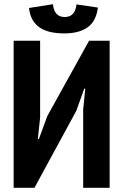

<svg xmlns="http://www.w3.org/2000/svg" viewBox="-20 -894 587 914"><path d="M376 -373 386 -472H381L343 -366L144 0H45V-700H171V-334L160 -232H165L205 -341L404 -700H502V0H376ZM232 -874Q238 -813 288 -813Q338 -813 344 -873L446 -858Q438 -793 397 -764Q356 -735 287 -735Q252 -735 223 -741Q194 -747 172 -761Q150 -775 136 -798Q122 -821 118 -856Z"/></svg>

Font: PT Sans Narrow
Style: Bold
Weight: 700
Width: 3
Designer: A.Korolkova, O.Umpeleva, V.Yefimov
Foundry: ParaType Ltd
Version: Version 2.003W OFL